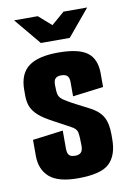

<svg xmlns="http://www.w3.org/2000/svg" viewBox="-75 -673 493 727"><g transform="rotate(-10 171.0 -309.5)"><path d="M31 -625H122L171 -582L221 -625H312L227 -523H116ZM166 6Q90 6 56.5 -23.5Q23 -53 23 -106V-167L140 -182V-113Q140 -104 142 -96.5Q144 -89 150.5 -84.5Q157 -80 170 -80Q185 -80 192.5 -87.5Q200 -95 200 -113Q200 -148 197 -164Q194 -180 173 -190Q165 -195 155 -200Q145 -205 134.5 -211Q124 -217 114 -222Q104 -227 96 -232Q64 -250 48.5 -267Q33 -284 28 -301Q23 -318 23 -337V-359Q23 -420 59.5 -448Q96 -476 174 -476Q252 -476 285.5 -451Q319 -426 319 -370V-318L201 -303V-358Q201 -374 194 -381.5Q187 -389 170 -389Q158 -389 151.5 -384.5Q145 -380 143 -373Q141 -366 141 -357Q141 -329 144.5 -318.5Q148 -308 160 -299Q166 -295 177.5 -288Q189 -281 208.5 -271Q228 -261 255 -247Q289 -230 304 -205Q319 -180 319 -136V-118Q319 -55 286.5 -24.5Q254 6 166 6Z"/></g></svg>

Font: Smooch Sans ExtraBold
Style: Regular
Weight: 800
Designer: Robert E. Leuschke
Foundry: Robert E. Leuschke
Version: Version 1.010